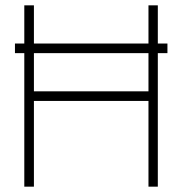

<svg xmlns="http://www.w3.org/2000/svg" viewBox="-20 -699 682 719"><path d="M536 -500V-357H107V-500ZM71 -679V-536H36V-500H71V0H107V-321H536V0H571V-500H607V-536H571V-679H536V-536H107V-679Z"/></svg>

Font: Rawengulk
Style: Regular
Weight: 400
Version: Version 0.9